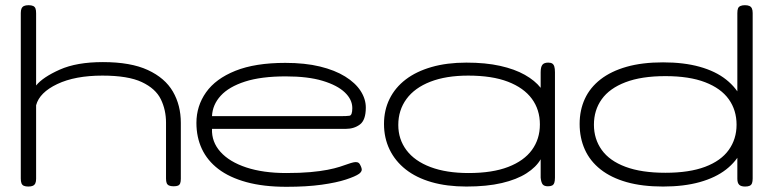

<svg xmlns="http://www.w3.org/2000/svg" viewBox="-20 -707 2977 739"><path d="M89 11Q78 11 71.5 8Q65 5 62.5 -2Q60 -9 60 -20V-657Q60 -668 63 -674.5Q66 -681 72.5 -684Q79 -687 90 -687Q101 -687 107.5 -684Q114 -681 116.5 -674.5Q119 -668 119 -656V-378Q145 -410 210 -439Q275 -468 376 -468Q483 -468 549 -437.5Q615 -407 645.5 -354.5Q676 -302 676 -234V-19Q676 -8 673.5 -1.5Q671 5 665 7.5Q659 10 648 10Q637 10 630.5 7Q624 4 621.5 -2.5Q619 -9 619 -20V-235Q619 -284 599 -325Q579 -366 526 -391Q473 -416 374 -416Q269 -416 200.5 -383.5Q132 -351 119 -302V-19Q119 -8 116 -1.5Q113 5 106.5 8Q100 11 89 11Z M1083 12Q994 12 928.5 -6Q863 -24 820.5 -56.5Q778 -89 757 -134Q736 -179 736 -234Q736 -299 773 -351.5Q810 -404 886 -434.5Q962 -465 1078 -465Q1154 -465 1211.5 -451Q1269 -437 1308.5 -412.5Q1348 -388 1368 -357Q1388 -326 1388 -293Q1388 -245 1365.5 -228Q1343 -211 1311 -211H796Q794 -161 828.5 -122.5Q863 -84 928 -62.5Q993 -41 1082 -41Q1135 -41 1174 -44.5Q1213 -48 1241 -53.5Q1269 -59 1287.5 -65Q1306 -71 1318.5 -75.5Q1331 -80 1340 -82Q1348 -84 1355 -82.5Q1362 -81 1366 -73Q1374 -58 1372 -51Q1370 -44 1362 -38Q1348 -28 1311.5 -16Q1275 -4 1217.5 4Q1160 12 1083 12ZM796 -260H1294Q1314 -260 1325 -261.5Q1336 -263 1336 -291Q1336 -324 1307 -351.5Q1278 -379 1221.5 -396Q1165 -413 1080 -413Q985 -413 923 -393Q861 -373 829.5 -338.5Q798 -304 796 -260Z M2089 10Q2075 10 2069 3Q2063 -4 2061 -23V-94Q2044 -64 2006.5 -40Q1969 -16 1911.5 -2.5Q1854 11 1775 11Q1700 11 1641 -6Q1582 -23 1541.5 -55Q1501 -87 1479.5 -131.5Q1458 -176 1458 -230Q1458 -283 1479.5 -326.5Q1501 -370 1541.5 -401Q1582 -432 1641 -449Q1700 -466 1775 -466Q1849 -466 1905 -453.5Q1961 -441 2000 -419Q2039 -397 2061 -369V-429Q2061 -449 2067.5 -457.5Q2074 -466 2090 -466Q2100 -466 2105.5 -462.5Q2111 -459 2113.5 -451Q2116 -443 2116 -429V-23Q2116 -11 2113.5 -3.5Q2111 4 2105 7Q2099 10 2089 10ZM1784 -41Q1875 -41 1936 -64.5Q1997 -88 2027.5 -130Q2058 -172 2058 -228Q2058 -285 2027 -327Q1996 -369 1935 -392.5Q1874 -416 1782 -416Q1697 -416 1636.5 -392.5Q1576 -369 1544.5 -326Q1513 -283 1513 -226Q1513 -171 1544.5 -129Q1576 -87 1637 -64Q1698 -41 1784 -41Z M2532 11Q2452 11 2392 -6Q2332 -23 2291.5 -55Q2251 -87 2231 -131.5Q2211 -176 2211 -230Q2211 -283 2231 -326.5Q2251 -370 2291.5 -401.5Q2332 -433 2392 -450Q2452 -467 2532 -467Q2612 -467 2673 -450Q2734 -433 2774.5 -401Q2815 -369 2835.5 -325Q2856 -281 2856 -227Q2856 -173 2835.5 -129.5Q2815 -86 2774.5 -54.5Q2734 -23 2673 -6Q2612 11 2532 11ZM2541 -42Q2633 -42 2694 -65Q2755 -88 2785 -130Q2815 -172 2815 -227Q2815 -283 2785 -325Q2755 -367 2694 -390.5Q2633 -414 2541 -414Q2449 -414 2387.5 -390.5Q2326 -367 2296 -325Q2266 -283 2266 -227Q2266 -172 2296 -130Q2326 -88 2387.5 -65Q2449 -42 2541 -42ZM2848 11Q2832 11 2825 4Q2818 -3 2818 -19V-656Q2818 -668 2820.5 -674.5Q2823 -681 2830 -684Q2837 -687 2847 -687Q2858 -687 2864.5 -684Q2871 -681 2874 -674.5Q2877 -668 2877 -657V-20Q2877 -9 2874.5 -2Q2872 5 2865.5 8Q2859 11 2848 11Z"/></svg>

Font: Fredoka Expanded Light
Style: Regular
Weight: 300
Width: 7
Designer: Ben Nathan
Foundry: Milena B. Brandão, Ben Nathan
Version: Version 2.001